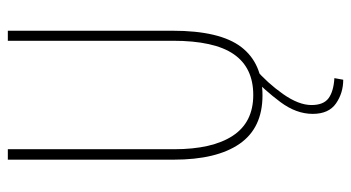

<svg xmlns="http://www.w3.org/2000/svg" viewBox="-218 -444 875 478"><g transform="rotate(-90 219.0 -205.5)"><path d="M220 11Q139 11 99.5 -46Q60 -103 60 -210V-623H86V-209Q86 -114 119.5 -63Q153 -12 221 -12Q289 -12 322.5 -60.5Q356 -109 356 -212V-623H381V-213Q381 -95 340.5 -42Q300 11 220 11ZM263 190 259 212Q226 212 200 194Q174 176 174 136Q174 95 203.5 55.5Q233 16 269 -18L287 -8Q251 23 223.5 62Q196 101 196 133Q196 163 213 175.5Q230 188 263 190Z"/></g></svg>

Font: Inconsolata SemiCondensed ExtraLight
Style: Regular
Weight: 200
Width: 4
Monospace: yes
Designer: Raph Levien, Cyreal, Brenton Simpson
Foundry: Raph Levien, Cyreal, Google
Version: Version 3.100; ttfautohint (v1.8.4.7-5d5b)